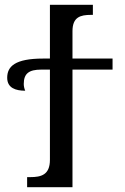

<svg xmlns="http://www.w3.org/2000/svg" viewBox="-20 -780 519 800"><path d="M93 0H282V-490H449V-536H282V-650C282 -709 315 -718 359 -718H367V-760H188V-536H160C42 -536 10 -503 10 -456C10 -413 46 -402 85 -402C81 -412 79 -421 79 -430C79 -474 101 -490 152 -490H188V-114C188 -51 151 -42 106 -42H93Z"/></svg>

Font: Noto Serif Thai
Style: Regular
Weight: 400
Designer: Monotype Design Team
Foundry: Monotype Imaging Inc.
Version: Version 1.901